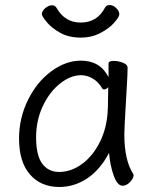

<svg xmlns="http://www.w3.org/2000/svg" viewBox="-20 -728 615 766"><path d="M482 -314Q476 -214 476 -193Q476 -89 511 -35Q513 -31 513 -29Q513 -17 499 -2Q485 13 469 13Q448 13 433.5 -28Q419 -69 415 -118Q379 -50 327.5 -16Q276 18 217 18Q143 18 99.5 -32Q56 -82 56 -175Q56 -257 91.5 -329Q127 -401 184.5 -443.5Q242 -486 303 -486Q380 -486 413 -420V-475Q413 -485 434 -485Q453 -485 471 -477.5Q489 -470 489 -459V-457Q489 -434 486 -385Q483 -336 482 -314ZM395 -371Q391 -371 388 -375Q372 -402 349.5 -415Q327 -428 303 -428Q262 -428 220 -395Q178 -362 151 -305Q124 -248 124 -180Q124 -108 148.5 -75Q173 -42 216 -42Q264 -42 307.5 -74Q351 -106 379 -162.5Q407 -219 410 -291Q411 -301 411 -335L412 -380Q403 -371 395 -371ZM302 -578Q254 -578 219.5 -597.5Q185 -617 166 -640.5Q147 -664 147 -671Q147 -684 160.5 -695.5Q174 -707 188 -707Q200 -707 206 -696Q239 -638 302 -638Q367 -638 398 -696Q404 -708 417 -708Q431 -708 443.5 -696Q456 -684 456 -671Q456 -661 436 -638Q416 -615 381 -596.5Q346 -578 302 -578Z"/></svg>

Font: Fusion Kai T
Style: Regular
Weight: 400
Designer: Fontworks Inc.
Version: Version 24.134;May 13, 2024